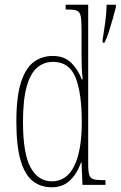

<svg xmlns="http://www.w3.org/2000/svg" viewBox="-20 -780 509 810"><path d="M198 10Q152 10 118.5 -16Q85 -42 67 -103Q49 -164 49 -267Q49 -372 68.5 -432.5Q88 -493 122.5 -518.5Q157 -544 202 -544Q250 -544 279 -516.5Q308 -489 325 -445H329Q326 -468 325 -493Q324 -518 324 -544V-656Q324 -696 320 -713.5Q316 -731 303 -735.5Q290 -740 262 -740H257V-760H352V-86Q352 -56 356.5 -42Q361 -28 374.5 -24Q388 -20 415 -20H425V0H328L324 -95H322Q305 -47 275 -18.5Q245 10 198 10ZM199 -15Q261 -15 293 -79.5Q325 -144 325 -265Q325 -388 298.5 -453.5Q272 -519 204 -519Q165 -519 136.5 -494.5Q108 -470 92.5 -414.5Q77 -359 77 -265Q77 -132 109 -73.5Q141 -15 199 -15ZM413 -613Q419 -650 424 -686Q429 -722 430 -760H469V-750Q464 -729 456 -701.5Q448 -674 439.5 -647Q431 -620 421 -600H413Z"/></svg>

Font: Noto Serif Georgian ExtraCondensed Thin
Style: Regular
Weight: 100
Width: 2
Designer: Monotype Design Team, Akaki Razmadze
Foundry: Google LLC
Version: Version 2.003; ttfautohint (v1.8.4.7-5d5b)